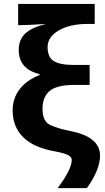

<svg xmlns="http://www.w3.org/2000/svg" viewBox="-20 -780 538 985"><path d="M348.1 41Q348.1 25.4 328.9 15.4Q309.6 5.4 259.8 -3.9Q153.8 -22.5 99.4 -75.7Q44.9 -128.9 44.9 -213.9Q44.9 -275.4 80.6 -322Q116.2 -368.7 183.1 -395V-399.9Q76.2 -425.3 76.2 -523.9Q76.2 -576.2 109.1 -607.7Q142.1 -639.2 216.8 -657.2Q116.7 -650.9 84 -650.9H73.2V-759.8H465.8V-657.2H429.2Q338.9 -657.2 281.5 -623.8Q224.1 -590.3 224.1 -538.6Q224.1 -486.8 255.6 -466.8Q287.1 -446.8 358.9 -446.8H439.9V-344.2H357.9Q273.4 -344.2 235.8 -314.2Q198.2 -284.2 198.2 -222.2Q198.2 -160.2 233.4 -141.1Q268.6 -122.1 342.3 -107.4Q493.2 -77.6 493.2 18.1Q493.2 90.8 425.8 185.1H275.9Q348.1 87.9 348.1 41Z"/></svg>

Font: NotoSans-Bold
Style: Bold
Weight: 700
Designer: Monotype Design team
Foundry: Monotype Imaging Inc.
Version: Version 1.04